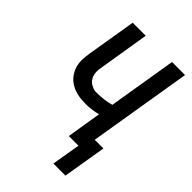

<svg xmlns="http://www.w3.org/2000/svg" viewBox="-263 -842 1126 1126"><g transform="rotate(45 300.0 -278.5)"><path d="M403 178 433 0H353L388 -216Q381 -214 374.5 -212.5Q368 -211 360.5 -209.5Q353 -208 345.5 -207Q338 -206 329 -205Q320 -204 313.5 -203.5Q307 -203 302 -203H290Q272 -203 254 -204.5Q236 -206 218.5 -210Q201 -214 185 -221Q169 -228 155.5 -237.5Q142 -247 130.5 -260Q119 -273 111 -288Q103 -303 98 -319.5Q93 -336 92 -354Q91 -372 93 -393.5Q95 -415 97 -427L148 -735H256L206 -428Q203 -413 201.5 -397.5Q200 -382 202 -367.5Q204 -353 210.5 -340Q217 -327 227 -318Q237 -309 253 -302Q269 -295 279 -295H291Q299 -295 307.5 -295.5Q316 -296 324 -296.5Q332 -297 340.5 -298Q349 -299 359 -300.5Q369 -302 376.5 -303.5Q384 -305 391 -307L404 -310L474 -735H582L476 -92H548L503 178Z"/></g></svg>

Font: Iosevka Aile Semibold
Style: Italic
Weight: 600
Italic angle: -9°
Designer: Belleve Invis
Foundry: Belleve Invis
Version: Version 31.1.0; ttfautohint (v1.8.4)